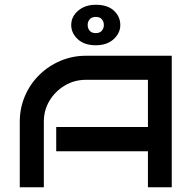

<svg xmlns="http://www.w3.org/2000/svg" viewBox="-20 -786 813 806"><path d="M701 0H601V-151H216V-253H601V-451H341Q292 -451 252 -427Q212 -403 188 -363.5Q164 -324 164 -275V0H63V-275Q63 -332 84.5 -382.5Q106 -433 144.5 -471Q183 -509 233.5 -530.5Q284 -552 341 -552H701ZM279 -681Q279 -716 308 -741Q337 -766 382 -766Q432 -766 458.5 -741Q485 -716 485 -681Q485 -647 457 -621.5Q429 -596 382 -596Q334 -596 306.5 -621.5Q279 -647 279 -681ZM348 -681Q348 -667 356.5 -657Q365 -647 382 -647Q399 -647 407.5 -657Q416 -667 416 -681Q416 -695 407.5 -705Q399 -715 382 -715Q365 -715 356.5 -705Q348 -695 348 -681Z"/></svg>

Font: Bruno Ace SC
Style: Regular
Weight: 400
Version: Version 1.100; ttfautohint (v1.8.4.7-5d5b);gftools[0.9.27]